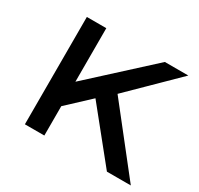

<svg xmlns="http://www.w3.org/2000/svg" viewBox="-119 -675 851 821"><g transform="rotate(30 307.0 -265.0)"><path d="M169 -128 171 -251 476 -530H592L358 -300L306 -256ZM91 0V-530H187V0ZM496 0 288 -258 350 -335 614 0Z"/></g></svg>

Font: MOST Montserrat Medium
Style: Regular
Weight: 500
Designer: Julieta Ulanovsky
Foundry: Julieta Ulanovsky
Version: Version 8.000;March 11, 2024;FontCreator 15.0.0.2926 64-bit